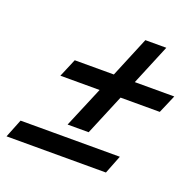

<svg xmlns="http://www.w3.org/2000/svg" viewBox="-121 -718 751 736"><g transform="rotate(20 254.0 -350.0)"><path d="M182.5 -207.5 252.5 -374H92.5L124 -448.5H283.5L352 -613.5H437.5L369 -448.5H530L498 -374H338L268.5 -207.5ZM-22 -85 8 -160H413L383.5 -85Z"/></g></svg>

Font: Libre Caslon Text Bold
Style: Italic
Weight: 700
Italic angle: -22.583°
Designer: Pablo Impallari, Rodrigo Fuenzalida, Katja Schimmel
Foundry: Pablo Impallari, Rodrigo Fuenzalida
Version: Version 2.000